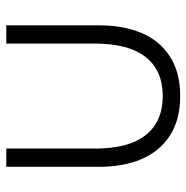

<svg xmlns="http://www.w3.org/2000/svg" viewBox="-11 -569 592 610"><g transform="rotate(-90 285.0 -264.0)"><path d="M60 -246V-540H118V-259Q118 -189 136.2 -141.2Q154.5 -93.5 191.8 -68.2Q229 -43 285 -43Q340.5 -43 377.8 -68.2Q415 -93.5 433.2 -141.2Q451.5 -189 451.5 -259V-540H509.5V-246Q509.5 -168.5 485.5 -111Q461.5 -53.5 411 -20.5Q360.5 12.5 285 12.5Q209 12.5 158.8 -20.5Q108.5 -53.5 84.2 -111Q60 -168.5 60 -246Z"/></g></svg>

Font: Vela Sans Light
Style: Regular
Weight: 300
Designer: Principal design: Mikhail Sharanda - project Manrope.
Design modification: Ravid Balaliev
Foundry: Mikhail Sharanda
Version: Version 1.001